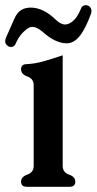

<svg xmlns="http://www.w3.org/2000/svg" viewBox="-39 -713 374 743"><path d="M203.6 -71.3Q203.6 -45.9 228 -37.4Q252.4 -28.8 252.4 -10.3Q252.4 9.8 230.5 9.8H64.9Q42.5 9.8 42.5 -10.3Q42.5 -28.8 66.9 -37.4Q91.3 -45.9 91.3 -71.3V-383.8Q91.3 -408.2 66.9 -417Q42.5 -425.8 42.5 -444.8Q42.5 -464.8 64.5 -464.8Q94.7 -466.3 125.2 -474.6Q155.8 -482.9 203.6 -499ZM313 -659.7Q293.5 -605.5 272 -576.7Q248 -545.4 219.2 -545.4Q175.3 -545.4 126 -589.8Q103.5 -608.9 86.4 -608.9Q74.2 -608.9 61.5 -598.1Q57.1 -594.2 51.8 -589.4Q46.4 -584.5 40.5 -576.7Q28.8 -561.5 21 -542.5Q15.1 -531.2 3.4 -531.2Q-5.4 -531.2 -11.2 -537.6Q-19 -543.5 -19 -553.2Q-19 -559.6 -15.6 -567.9Q0 -602.5 17.8 -643.1Q35.6 -683.6 79.6 -683.6Q128.4 -683.6 175.8 -637.7Q195.8 -618.2 212.9 -618.2Q227.5 -618.2 244.1 -632.3Q260.3 -645.5 274.4 -679.7Q278.8 -692.9 293 -692.9H296.4Q312.5 -689.5 314.9 -673.3V-670.4Q314.9 -664.6 313 -659.7Z"/></svg>

Font: Caudex
Style: Bold
Weight: 700
Version: Version 1.01